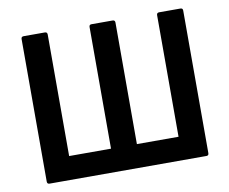

<svg xmlns="http://www.w3.org/2000/svg" viewBox="-74 -748 1004 840"><g transform="rotate(-10 428.5 -327.5)"><path d="M81 0Q70 0 70 -11V-644Q70 -655 81 -655H175Q186 -655 186 -644V-104H372V-644Q372 -655 382 -655H476Q487 -655 487 -644V-104H672V-644Q672 -655 683 -655H778Q788 -655 788 -644V-11Q788 0 778 0Z"/></g></svg>

Font: Sofia Sans Semi Condensed
Style: Bold
Weight: 700
Designer: Botio Nikoltchev, Ani Petrova
Foundry: lettersoup
Version: Version 4.100; ttfautohint (v1.8.4.7-5d5b)